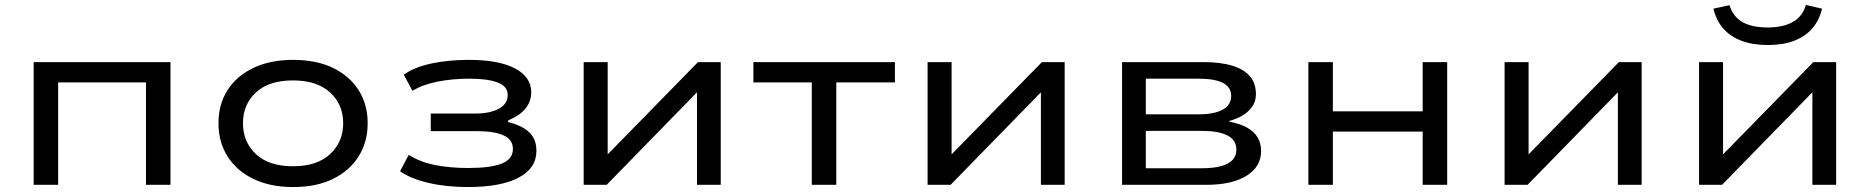

<svg xmlns="http://www.w3.org/2000/svg" viewBox="-20 -747 7557 776"><path d="M116 0V-496H669V0H570V-414H215V0Z M1165 9Q1072 9 1004 -24Q936 -57 899.5 -115Q863 -173 863 -249Q863 -325 899.5 -382.5Q936 -440 1004 -472.5Q1072 -505 1164 -505Q1259 -505 1326 -472.5Q1393 -440 1429.5 -382.5Q1466 -325 1466 -249Q1466 -173 1429.5 -115Q1393 -57 1326 -24Q1259 9 1165 9ZM1164 -75Q1261 -75 1314 -124Q1367 -173 1367 -249Q1367 -325 1314 -373.5Q1261 -422 1164 -422Q1067 -422 1014.5 -373.5Q962 -325 962 -249Q962 -173 1014.5 -124Q1067 -75 1164 -75Z M1871 9Q1783 9 1711 -8Q1639 -25 1597 -55L1632 -121Q1678 -92 1738 -80Q1798 -68 1873 -68Q1963 -68 2008 -86Q2053 -104 2053 -145Q2053 -183 2015 -200Q1977 -217 1906 -217H1721V-288H1899Q1960 -288 1996 -307.5Q2032 -327 2032 -363Q2032 -398 1991.5 -413.5Q1951 -429 1877 -429Q1808 -429 1748 -417Q1688 -405 1647 -380L1612 -445Q1653 -475 1722 -490Q1791 -505 1875 -505Q1996 -505 2061.5 -470.5Q2127 -436 2127 -374Q2127 -337 2104 -308.5Q2081 -280 2035 -261L2033 -254Q2076 -243 2101 -226.5Q2126 -210 2137 -188.5Q2148 -167 2148 -137Q2148 -67 2076 -29Q2004 9 1871 9Z M2339 0V-496H2436V-120H2433L2801 -496H2893V0H2797V-377H2800L2432 0Z M3261 0V-414H3025V-496H3597V-414H3360V0Z M3729 0V-496H3826V-120H3823L4191 -496H4283V0H4187V-377H4190L3822 0Z M4515 0V-496H4843Q4913 -496 4960.5 -481.5Q5008 -467 5032 -438.5Q5056 -410 5056 -366Q5056 -328 5027.5 -300Q4999 -272 4948 -258L4949 -255Q4993 -247 5021.5 -230.5Q5050 -214 5063.5 -190.5Q5077 -167 5077 -137Q5077 -73 5018 -36.5Q4959 0 4856 0ZM4611 -67H4839Q4905 -67 4941 -85.5Q4977 -104 4977 -142Q4977 -181 4941 -199.5Q4905 -218 4839 -218H4611ZM4611 -285H4825Q4888 -285 4922 -304Q4956 -323 4956 -359Q4956 -395 4922.5 -412Q4889 -429 4825 -429H4611Z M5268 0V-496H5367V-297H5730V-496H5829V0H5730V-215H5367V0Z M6061 0V-496H6158V-120H6155L6523 -496H6615V0H6519V-377H6522L6154 0Z M6847 0V-496H6944V-120H6941L7309 -496H7401V0H7305V-377H7308L6940 0ZM7125 -565Q7064 -565 7019 -582Q6974 -599 6945.5 -631Q6917 -663 6905 -712L6970 -726Q6985 -679 7023 -657.5Q7061 -636 7125 -636Q7186 -636 7225.5 -658Q7265 -680 7279 -727L7344 -712Q7333 -665 7305 -632.5Q7277 -600 7232 -582.5Q7187 -565 7125 -565Z"/></svg>

Font: Nunito Sans 7pt Expanded
Style: Regular
Weight: 400
Width: 7
Designer: Vernon Adams
Foundry: Vernon Adams
Version: Version 3.101;gftools[0.9.27]